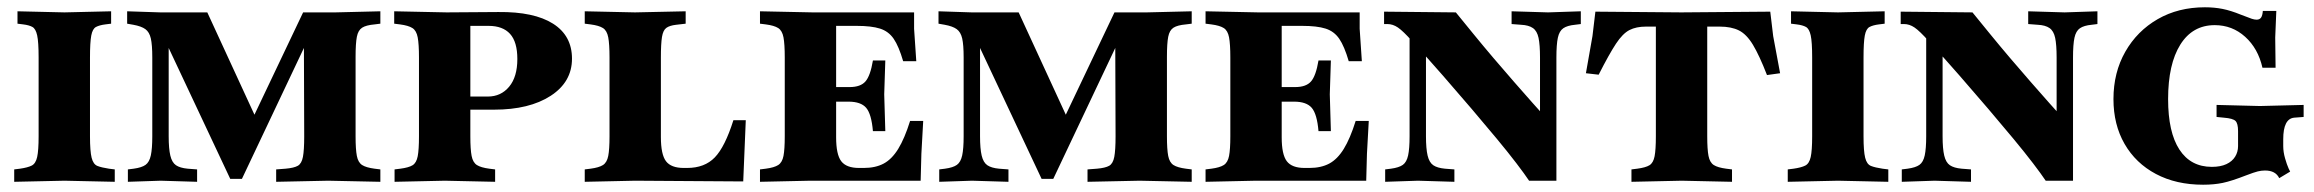

<svg xmlns="http://www.w3.org/2000/svg" viewBox="-20 -496 6352 527"><path d="M19 3V-31L35 -33Q56 -36 67 -41.5Q78 -47 82 -65Q86 -83 86 -122V-338Q86 -381 82 -399Q78 -417 69 -422Q60 -427 44 -429L28 -431V-465L157 -462L285 -465V-431L269 -429Q253 -427 243.5 -422Q234 -417 230.5 -398.5Q227 -380 227 -338V-122Q227 -81 231.5 -63Q236 -45 247.5 -40.5Q259 -36 279 -33L295 -31V3L157 0Z M331 3V-31L347 -33Q369 -36 379.5 -43.5Q390 -51 394 -69.5Q398 -88 398 -122V-338Q398 -373 394 -390.5Q390 -408 379 -416Q368 -424 346 -428L329 -431V-465L420 -462H549L690 -156L626 -71L812 -462H901L1024 -465V-431L1008 -429Q985 -427 974 -420Q963 -413 959.5 -395Q956 -377 956 -340V-122Q956 -86 959.5 -68Q963 -50 974 -43Q985 -36 1008 -33L1024 -31V3L881 0L738 3V-31L764 -33Q787 -35 797.5 -41Q808 -47 811.5 -65.5Q815 -84 815 -122L814 -424L841 -421L644 -5H612L414 -426L443 -419V-122Q443 -88 447.5 -69Q452 -50 463 -42.5Q474 -35 495 -33L521 -31V3L421 0Z M1063 3V-31L1079 -33Q1102 -36 1112.5 -42.5Q1123 -49 1126.5 -67Q1130 -85 1130 -122V-338Q1130 -375 1126.5 -393.5Q1123 -412 1112 -419Q1101 -426 1078 -429L1062 -431V-465L1206 -462L1348 -463Q1446 -464 1498 -431Q1550 -398 1550 -335Q1550 -271 1491.5 -233Q1433 -195 1336 -195H1223V-231H1319Q1355 -231 1377.5 -258Q1400 -285 1400 -334Q1400 -381 1380 -403Q1360 -425 1321 -425H1271V-122Q1271 -86 1274.5 -68Q1278 -50 1289 -43Q1300 -36 1323 -33L1339 -31V3L1201 0Z M1585 3V-31L1601 -33Q1624 -36 1635 -43Q1646 -50 1649.5 -68Q1653 -86 1653 -122V-338Q1653 -375 1649.5 -393.5Q1646 -412 1635 -419Q1624 -426 1601 -429L1585 -431V-465L1723 -462L1862 -465V-431L1836 -428Q1818 -426 1809 -419.5Q1800 -413 1797 -394.5Q1794 -376 1794 -338V-120Q1794 -72 1808 -53.5Q1822 -35 1857 -35H1866Q1914 -35 1942 -64Q1970 -93 1993 -166H2027L2020 2L1723 0Z M2066 3V-31L2082 -33Q2105 -36 2116 -43Q2127 -50 2130.5 -68Q2134 -86 2134 -122V-338Q2134 -375 2130.5 -393.5Q2127 -412 2116 -419Q2105 -426 2082 -429L2066 -431V-465L2210 -462H2489V-417L2495 -328H2459Q2447 -369 2433 -389.5Q2419 -410 2395.5 -417.5Q2372 -425 2331 -425H2275V-119Q2275 -72 2289 -53.5Q2303 -35 2338 -35H2351Q2383 -35 2405.5 -47Q2428 -59 2445.5 -87.5Q2463 -116 2478 -164H2514L2509 -74L2507 0H2204ZM2376 -136Q2372 -183 2357.5 -200Q2343 -217 2309 -217H2259V-257H2312Q2342 -257 2355.5 -272.5Q2369 -288 2376 -330H2410L2407 -237L2410 -136Z M2558 3V-31L2574 -33Q2596 -36 2606.5 -43.5Q2617 -51 2621 -69.5Q2625 -88 2625 -122V-338Q2625 -373 2621 -390.5Q2617 -408 2606 -416Q2595 -424 2573 -428L2556 -431V-465L2647 -462H2776L2917 -156L2853 -71L3039 -462H3128L3251 -465V-431L3235 -429Q3212 -427 3201 -420Q3190 -413 3186.5 -395Q3183 -377 3183 -340V-122Q3183 -86 3186.5 -68Q3190 -50 3201 -43Q3212 -36 3235 -33L3251 -31V3L3108 0L2965 3V-31L2991 -33Q3014 -35 3024.5 -41Q3035 -47 3038.5 -65.5Q3042 -84 3042 -122L3041 -424L3068 -421L2871 -5H2839L2641 -426L2670 -419V-122Q2670 -88 2674.5 -69Q2679 -50 2690 -42.5Q2701 -35 2722 -33L2748 -31V3L2648 0Z M3289 3V-31L3305 -33Q3328 -36 3339 -43Q3350 -50 3353.5 -68Q3357 -86 3357 -122V-338Q3357 -375 3353.5 -393.5Q3350 -412 3339 -419Q3328 -426 3305 -429L3289 -431V-465L3433 -462H3712V-417L3718 -328H3682Q3670 -369 3656 -389.5Q3642 -410 3618.5 -417.5Q3595 -425 3554 -425H3498V-119Q3498 -72 3512 -53.5Q3526 -35 3561 -35H3574Q3606 -35 3628.5 -47Q3651 -59 3668.5 -87.5Q3686 -116 3701 -164H3737L3732 -74L3730 0H3427ZM3599 -136Q3595 -183 3580.5 -200Q3566 -217 3532 -217H3482V-257H3535Q3565 -257 3578.5 -272.5Q3592 -288 3599 -330H3633L3630 -237L3633 -136Z M4177 0Q4165 -18 4142.5 -47.5Q4120 -77 4088.5 -115Q4057 -153 4019.5 -197Q3982 -241 3940.5 -288.5Q3899 -336 3856 -383Q3831 -411 3817 -420.5Q3803 -430 3788 -430H3779V-464L3976 -462Q3998 -435 4024.5 -402.5Q4051 -370 4079.5 -336.5Q4108 -303 4136 -271Q4164 -239 4187.5 -212.5Q4211 -186 4228 -168L4207 -44V-338Q4207 -373 4203 -392Q4199 -411 4187.5 -419Q4176 -427 4155 -428L4129 -430V-465L4229 -462L4319 -465V-430L4303 -428Q4282 -426 4271 -418.5Q4260 -411 4256 -392.5Q4252 -374 4252 -338V0ZM3782 3V-31L3798 -33Q3820 -36 3830.5 -43.5Q3841 -51 3845 -69.5Q3849 -88 3849 -122V-448L3894 -419V-122Q3894 -88 3898.5 -69Q3903 -50 3914 -42.5Q3925 -35 3946 -33L3972 -31V3L3872 0Z M4458 3V-31L4474 -33Q4497 -36 4507.5 -42.5Q4518 -49 4521.5 -67Q4525 -85 4525 -122V-448H4666V-122Q4666 -86 4669.5 -68Q4673 -50 4684 -43Q4695 -36 4718 -33L4734 -31V3L4596 0ZM4830 -290Q4809 -344 4791.5 -373Q4774 -402 4753 -412.5Q4732 -423 4700 -423H4498Q4471 -423 4452.5 -413.5Q4434 -404 4415.5 -376Q4397 -348 4368 -291L4333 -295L4351 -397L4359 -464L4595 -462L4839 -464L4847 -397L4866 -295Z M4887 3V-31L4903 -33Q4924 -36 4935 -41.5Q4946 -47 4950 -65Q4954 -83 4954 -122V-338Q4954 -381 4950 -399Q4946 -417 4937 -422Q4928 -427 4912 -429L4896 -431V-465L5025 -462L5153 -465V-431L5137 -429Q5121 -427 5111.5 -422Q5102 -417 5098.5 -398.5Q5095 -380 5095 -338V-122Q5095 -81 5099.5 -63Q5104 -45 5115.5 -40.5Q5127 -36 5147 -33L5163 -31V3L5025 0Z M5595 0Q5583 -18 5560.5 -47.5Q5538 -77 5506.5 -115Q5475 -153 5437.5 -197Q5400 -241 5358.5 -288.5Q5317 -336 5274 -383Q5249 -411 5235 -420.5Q5221 -430 5206 -430H5197V-464L5394 -462Q5416 -435 5442.5 -402.5Q5469 -370 5497.5 -336.5Q5526 -303 5554 -271Q5582 -239 5605.5 -212.5Q5629 -186 5646 -168L5625 -44V-338Q5625 -373 5621 -392Q5617 -411 5605.5 -419Q5594 -427 5573 -428L5547 -430V-465L5647 -462L5737 -465V-430L5721 -428Q5700 -426 5689 -418.5Q5678 -411 5674 -392.5Q5670 -374 5670 -338V0ZM5200 3V-31L5216 -33Q5238 -36 5248.5 -43.5Q5259 -51 5263 -69.5Q5267 -88 5267 -122V-448L5312 -419V-122Q5312 -88 5316.5 -69Q5321 -50 5332 -42.5Q5343 -35 5364 -33L5390 -31V3L5290 0Z M6027 11Q5953 11 5897.5 -18.5Q5842 -48 5811.5 -101Q5781 -154 5781 -224Q5781 -297 5813.5 -354Q5846 -411 5902.5 -443.5Q5959 -476 6032 -476Q6058 -476 6080.5 -471.5Q6103 -467 6130 -456Q6153 -447 6160.5 -444.5Q6168 -442 6174 -442Q6182 -442 6186 -447.5Q6190 -453 6191 -466H6228L6225 -393L6226 -310H6190Q6178 -363 6142.5 -395Q6107 -427 6059 -427Q5998 -427 5964.5 -373.5Q5931 -320 5931 -224Q5931 -133 5962 -85.5Q5993 -38 6051 -38Q6075 -38 6091 -45.5Q6107 -53 6115 -66Q6123 -79 6123 -95V-136Q6123 -157 6116 -164Q6109 -171 6084 -173L6064 -175V-208L6183 -205L6303 -208V-175L6277 -173Q6247 -170 6247 -114V-95Q6247 -79 6252 -61.5Q6257 -44 6262 -33L6266 -25L6236 -7Q6226 -28 6197 -28Q6187 -28 6177 -25.5Q6167 -23 6146 -15Q6105 1 6081 6Q6057 11 6027 11Z"/></svg>

Font: Baskervville SC
Style: Regular
Weight: 400
Designer: Alexis Faudot, Rémi Forte, Morgane Pierson, Rafael Ribas, Tanguy Vanlaeys, Rosalie Wagner, Thomas Huot-Marchand
Foundry: ANRT
Version: Version 1.100